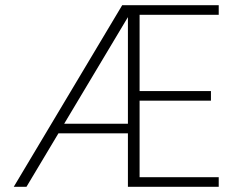

<svg xmlns="http://www.w3.org/2000/svg" viewBox="-20 -720 921 740"><path d="M33 0 451 -700H823V-663H518V-369H793V-332H518V-37H823V0H473V-654L82 0ZM180 -206 199 -243H492V-206Z"/></svg>

Font: DM Sans 18pt ExtraLight
Style: Regular
Weight: 250
Designer: Colophon Foundry, Jonny Pinhorn
Foundry: Colophon Foundry
Version: Version 4.004;gftools[0.9.30]